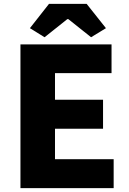

<svg xmlns="http://www.w3.org/2000/svg" viewBox="-20 -975 670 995"><path d="M86 0H569V-150H265V-308H514V-458H265V-596H558V-745H86ZM211 -782 329 -876H334L452 -782L529 -829L429 -955H234L135 -829Z"/></svg>

Font: Noto Sans TC Black
Style: Regular
Weight: 900
Designer: Ryoko NISHIZUKA 西塚涼子 (kana, bopomofo & ideographs); Paul D. Hunt (Latin, Greek & Cyrillic); Sandoll Communications 산돌커뮤니
Foundry: Adobe
Version: Version 2.004;hotconv 1.0.118;makeotfexe 2.5.65603